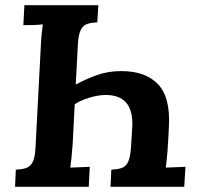

<svg xmlns="http://www.w3.org/2000/svg" viewBox="-20 -720 774 740"><path d="M359 -700 355 -634Q333 -633 317 -628Q301 -623 291.5 -605Q282 -587 280 -547L272 -394Q312 -416 354.5 -431Q397 -446 447 -446Q541 -446 589 -395.5Q637 -345 631 -233Q630 -208 628.5 -183.5Q627 -159 625.5 -137Q624 -115 622 -98.5Q620 -82 619 -74L695 -77L690 0H406L409 -66Q431 -67 447.5 -72Q464 -77 473 -94.5Q482 -112 485 -153L490 -234Q492 -295 466 -324.5Q440 -354 388 -354Q359 -354 324.5 -343.5Q290 -333 268 -318L260 -164Q258 -137 255.5 -112Q253 -87 251 -74L326 -77L322 0H38L41 -66Q63 -67 79.5 -72Q96 -77 105.5 -94.5Q115 -112 117 -153L137 -536Q138 -563 140.5 -588Q143 -613 145 -626Q129 -624 104.5 -623.5Q80 -623 70 -623L74 -700Z"/></svg>

Font: Lora Italic
Style: Italic
Weight: 400
Italic angle: -3°
Designer: Olga Karpushina, Alexei Vanyashin (Cyrillic)
Foundry: Cyreal
Version: Version 2.210; ttfautohint (v1.8.1.43-b0c9)